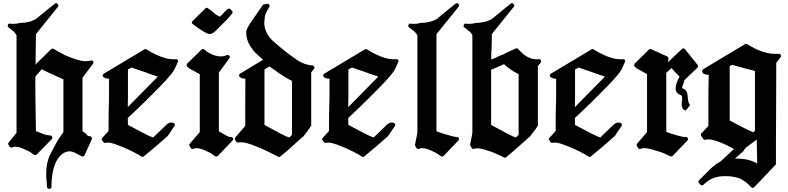

<svg xmlns="http://www.w3.org/2000/svg" viewBox="-20 -930 4956 1208"><path d="M565 -529Q571 -538 565.5 -545Q560 -552 551 -549Q543 -547 536 -546Q529 -545 520 -545Q495 -545 463 -555Q431 -565 388 -583Q385 -586 366.5 -595Q348 -604 330 -615Q327 -618 323 -619Q319 -620 315 -623Q311 -627 301 -620L210 -531Q209 -528 207 -525.5Q205 -523 204 -521V-545Q204 -586 205 -628Q206 -670 206 -715L345 -888Q351 -897 342 -905.5Q333 -914 325 -907L215 -818H216Q175 -786 104 -786Q93 -782 82 -781Q71 -780 63 -780Q59 -780 54 -780Q49 -780 43 -781Q33 -784 29.5 -773Q26 -762 35 -756Q39 -754 41 -752Q43 -750 46 -748Q47 -747 51 -743.5Q55 -740 57 -739Q72 -729 84 -708V-95L35 -34Q28 -25 34 -18L40 -8Q42 -3 47.5 -2Q53 -1 58 -3Q66 -7 77 -7Q93 -7 111 -0.5Q129 6 153 18Q159 20 168.5 26Q178 32 193 43Q204 49 212 41L305 -54Q312 -61 308 -69.5Q304 -78 294 -78Q276 -78 255.5 -85.5Q235 -93 212 -103Q212 -103 210 -103.5Q208 -104 206 -104Q206 -125 205.5 -140.5Q205 -156 205 -178Q204 -236 203 -301.5Q202 -367 202 -447Q208 -454 212 -459.5Q216 -465 222 -471Q242 -493 242 -495Q264 -483 281.5 -475Q299 -467 315 -460Q335 -451 351.5 -443Q368 -435 379 -431V-99Q373 -89 369 -84.5Q365 -80 362 -75Q347 -54 338.5 -38Q330 -22 319 -2Q314 8 307 21.5Q300 35 292 49Q282 73 276.5 100.5Q271 128 271 162Q271 176 271 185Q271 194 272 200Q274 205 274 212Q274 219 275 228Q275 233 275 238Q275 242 276 248Q279 259 291.5 257.5Q304 256 304 246Q304 135 341 73Q347 63 353.5 55.5Q360 48 368 42Q392 22 417 22Q426 22 434 24.5Q442 27 452 31Q454 32 457.5 34.5Q461 37 466 39Q472 41 478.5 45Q485 49 493 53Q499 55 504 53.5Q509 52 512 47L557 -53Q560 -61 556.5 -67Q553 -73 545 -73Q533 -73 528 -80Q518 -94 499 -104V-441Z M1098 -538Q1103 -547 1097 -553.5Q1091 -560 1082 -557H1069Q1046 -557 1019 -564.5Q992 -572 958 -588Q933 -600 902 -619Q895 -624 888 -619L634 -467Q626 -462 626 -457Q626 -439 658 -435H666Q666 -412 666 -377Q666 -342 666 -320Q664 -264 663.5 -211Q663 -158 663 -106L624 -63Q616 -55 623 -47L630 -37Q636 -28 646 -32Q648 -33 660 -33Q684 -33 749 -6Q818 22 870 55Q877 60 885 54Q923 23 961 -9.5Q999 -42 1036 -75Q1045 -89 1055.5 -105Q1066 -121 1077 -136Q1082 -144 1079 -150Q1076 -156 1068 -158Q1055 -160 1048 -158Q1036 -154 1028 -146Q1006 -126 985.5 -105Q965 -84 944 -65Q928 -69 886.5 -90.5Q845 -112 785 -144Q785 -155 784.5 -165.5Q784 -176 784 -188Q848 -247 898 -296.5Q948 -346 989 -388Q1065 -467 1078 -494ZM973 -448 784 -256V-275Q784 -286 784.5 -296.5Q785 -307 785 -319V-493Q791 -497 797.5 -499.5Q804 -502 808 -505Q835 -495 851.5 -490Q868 -485 881 -480Q890 -477 898.5 -474Q907 -471 914 -468Q933 -461 946.5 -457Q960 -453 973 -448Z M1440 -844Q1444 -848 1443.5 -853.5Q1443 -859 1439 -862L1430 -872Q1422 -879 1412 -873Q1400 -862 1388.5 -850Q1377 -838 1365 -826Q1356 -826 1333 -842L1334 -841Q1325 -850 1320.5 -853.5Q1316 -857 1311 -861Q1305 -866 1299 -870.5Q1293 -875 1287 -879Q1279 -885 1271 -876L1192 -798Q1181 -787 1193 -778Q1276 -716 1298 -716Q1318 -716 1339 -738L1414 -813ZM1443 -46Q1450 -52 1446 -60Q1442 -68 1432 -68Q1416 -68 1397 -81Q1384 -88 1374 -94.5Q1364 -101 1357 -104V-473L1423 -563Q1430 -571 1423 -579Q1416 -587 1406 -583Q1388 -575 1368 -575Q1352 -575 1332 -581Q1312 -587 1296 -597Q1291 -599 1283.5 -604Q1276 -609 1266 -618Q1256 -626 1248 -618L1159 -531Q1153 -525 1154.5 -518Q1156 -511 1163 -507Q1163 -507 1166 -503Q1172 -499 1176 -496Q1180 -493 1186 -491Q1198 -485 1212 -477Q1226 -469 1237 -463V-99L1175 -27Q1167 -18 1173 -11L1180 1Q1183 6 1187.5 7Q1192 8 1197 6Q1205 2 1216 2Q1232 2 1250 8.5Q1268 15 1292 27V26Q1298 29 1307.5 35Q1317 41 1332 52Q1342 58 1351 51Z M1955 -497Q1960 -502 1957.5 -509.5Q1955 -517 1945 -518Q1921 -520 1896.5 -528.5Q1872 -537 1849 -552H1850Q1844 -557 1821 -572.5Q1798 -588 1761 -618Q1734 -640 1711.5 -659.5Q1689 -679 1676 -695Q1661 -715 1652 -737.5Q1643 -760 1643 -784Q1643 -786 1643 -788Q1643 -792 1644 -798Q1644 -824 1651 -842Q1658 -860 1673 -883Q1679 -892 1674 -900Q1669 -908 1659 -906L1635 -901Q1615 -873 1599.5 -849.5Q1584 -826 1573 -811Q1564 -798 1558.5 -790Q1553 -782 1552 -780Q1529 -744 1529 -728Q1529 -669 1567 -623H1566Q1575 -609 1591.5 -593.5Q1608 -578 1635 -554L1491 -467Q1484 -462 1484 -457Q1484 -439 1517 -435H1524Q1523 -357 1523 -285Q1523 -213 1523 -138L1461 -66Q1458 -63 1457.5 -57.5Q1457 -52 1460 -49L1466 -39Q1474 -31 1483 -34Q1484 -35 1496 -35Q1529 -35 1591 -9Q1624 3 1659.5 20.5Q1695 38 1728 55Q1731 58 1736.5 57.5Q1742 57 1744 54Q1781 25 1818 -9Q1837 -26 1853.5 -41.5Q1870 -57 1889 -72Q1895 -80 1902 -89Q1909 -98 1915 -106Q1921 -114 1926.5 -123Q1932 -132 1938 -140V-474ZM1817 -81 1800 -65Q1784 -69 1746 -89Q1708 -109 1644 -144V-493Q1653 -499 1660 -502.5Q1667 -506 1676 -512Q1691 -501 1700.5 -494Q1710 -487 1721 -480Q1723 -478 1725.5 -476.5Q1728 -475 1730 -473Q1783 -437 1817 -421Z M2485 -538Q2490 -547 2484 -553.5Q2478 -560 2469 -557H2456Q2433 -557 2406 -564.5Q2379 -572 2345 -588Q2320 -600 2289 -619Q2282 -624 2275 -619L2021 -467Q2013 -462 2013 -457Q2013 -439 2045 -435H2053Q2053 -412 2053 -377Q2053 -342 2053 -320Q2051 -264 2050.5 -211Q2050 -158 2050 -106L2011 -63Q2003 -55 2010 -47L2017 -37Q2023 -28 2033 -32Q2035 -33 2047 -33Q2071 -33 2136 -6Q2205 22 2257 55Q2264 60 2272 54Q2310 23 2348 -9.5Q2386 -42 2423 -75Q2432 -89 2442.5 -105Q2453 -121 2464 -136Q2469 -144 2466 -150Q2463 -156 2455 -158Q2442 -160 2435 -158Q2423 -154 2415 -146Q2393 -126 2372.5 -105Q2352 -84 2331 -65Q2315 -69 2273.5 -90.5Q2232 -112 2172 -144Q2172 -155 2171.5 -165.5Q2171 -176 2171 -188Q2235 -247 2285 -296.5Q2335 -346 2376 -388Q2452 -467 2465 -494ZM2360 -448 2171 -256V-275Q2171 -286 2171.5 -296.5Q2172 -307 2172 -319V-493Q2178 -497 2184.5 -499.5Q2191 -502 2195 -505Q2222 -495 2238.5 -490Q2255 -485 2268 -480Q2277 -477 2285.5 -474Q2294 -471 2301 -468Q2320 -461 2333.5 -457Q2347 -453 2360 -448Z M2865 -887Q2872 -896 2864 -905Q2856 -914 2846 -907L2737 -818H2738Q2697 -786 2624 -786Q2614 -782 2602.5 -781Q2591 -780 2584 -780Q2580 -780 2576 -780Q2571 -780 2565 -781Q2554 -784 2550 -773Q2546 -762 2556 -756Q2564 -750 2567 -748Q2568 -747 2572.5 -743.5Q2577 -740 2578 -739Q2593 -729 2606 -708V-93L2591 -20Q2591 -15 2593 -11L2600 1Q2603 6 2608 7Q2613 8 2618 6Q2625 2 2637 2Q2652 2 2671 8.5Q2690 15 2713 27V26Q2719 29 2728 35Q2737 41 2753 52Q2763 58 2771 51L2864 -46Q2870 -53 2867 -60.5Q2864 -68 2855 -68Q2844 -68 2828 -72.5Q2812 -77 2790 -83Q2775 -87 2760 -92Q2745 -97 2726 -104V-715Z M3381 -535Q3387 -545 3381.5 -552.5Q3376 -560 3366 -557H3355Q3314 -557 3274 -588Q3262 -598 3241 -621Q3239 -624 3233.5 -625.5Q3228 -627 3225 -625Q3208 -617 3194 -610.5Q3180 -604 3168 -599Q3162 -597 3158.5 -594.5Q3155 -592 3150 -589Q3144 -587 3137 -584Q3130 -581 3124 -579Q3113 -573 3097.5 -566.5Q3082 -560 3071 -555Q3071 -569 3071 -579Q3071 -588 3071 -595Q3071 -603 3072 -609Q3073 -615 3073 -625Q3074 -641 3074 -665Q3074 -688 3074 -715L3213 -888Q3220 -897 3210.5 -905.5Q3201 -914 3193 -907L3084 -818H3085Q3043 -786 2972 -786Q2961 -782 2949.5 -781Q2938 -780 2930 -780Q2927 -780 2922 -780Q2918 -780 2912 -781Q2901 -784 2897.5 -773Q2894 -762 2903 -756Q2911 -750 2915 -748L2924 -739Q2932 -734 2939.5 -727Q2947 -720 2952 -708V-93L2938 -20Q2938 -15 2941 -11L2948 1Q2953 9 2963 6Q2973 3 2983 3Q2999 3 3024 10Q3049 17 3081 28H3079Q3103 39 3121.5 46.5Q3140 54 3150 60Q3160 65 3165 59Q3182 45 3200.5 29Q3219 13 3235 -1Q3255 -18 3276 -37.5Q3297 -57 3317 -74Q3322 -80 3325.5 -85.5Q3329 -91 3334 -97Q3342 -107 3350 -118Q3358 -129 3364 -140V-514ZM3243 -81 3226 -65Q3210 -69 3172.5 -89Q3135 -109 3070 -144V-491Q3093 -500 3111 -508.5Q3129 -517 3150 -526Q3151 -525 3151 -526Q3162 -517 3170.5 -509.5Q3179 -502 3181 -501Q3214 -477 3243 -463Z M3911 -538Q3916 -547 3910 -553.5Q3904 -560 3895 -557H3882Q3859 -557 3832 -564.5Q3805 -572 3771 -588Q3746 -600 3715 -619Q3708 -624 3701 -619L3447 -467Q3439 -462 3439 -457Q3439 -439 3471 -435H3479Q3479 -412 3479 -377Q3479 -342 3479 -320Q3477 -264 3476.5 -211Q3476 -158 3476 -106L3437 -63Q3429 -55 3436 -47L3443 -37Q3449 -28 3459 -32Q3461 -33 3473 -33Q3497 -33 3562 -6Q3631 22 3683 55Q3690 60 3698 54Q3736 23 3774 -9.5Q3812 -42 3849 -75Q3858 -89 3868.5 -105Q3879 -121 3890 -136Q3895 -144 3892 -150Q3889 -156 3881 -158Q3868 -160 3861 -158Q3849 -154 3841 -146Q3819 -126 3798.5 -105Q3778 -84 3757 -65Q3741 -69 3699.5 -90.5Q3658 -112 3598 -144Q3598 -155 3597.5 -165.5Q3597 -176 3597 -188Q3661 -247 3711 -296.5Q3761 -346 3802 -388Q3878 -467 3891 -494ZM3786 -448 3597 -256V-275Q3597 -286 3597.5 -296.5Q3598 -307 3598 -319V-493Q3604 -497 3610.5 -499.5Q3617 -502 3621 -505Q3648 -495 3664.5 -490Q3681 -485 3694 -480Q3703 -477 3711.5 -474Q3720 -471 3727 -468Q3746 -461 3759.5 -457Q3773 -453 3786 -448Z M4368 -523 4290 -620Q4286 -625 4280.5 -625.5Q4275 -626 4270 -621L4191 -547L4183 -538L4186 -561Q4187 -565 4184 -569Q4181 -573 4178 -575L4078 -620Q4070 -625 4063 -618L3974 -531Q3969 -525 3970 -518Q3971 -511 3978 -507Q3978 -507 3982 -503Q3988 -499 3992 -496Q3996 -493 4002 -491Q4012 -485 4027 -477Q4042 -469 4051 -463V-99L3989 -27Q3982 -18 3988 -11L3994 1Q3997 6 4002.5 7Q4008 8 4012 6Q4019 2 4034 2Q4052 2 4079.5 9.5Q4107 17 4138 27Q4147 31 4161 36.5Q4175 42 4196 53Q4199 55 4204.5 54Q4210 53 4212 51L4305 -46Q4311 -53 4307.5 -60.5Q4304 -68 4295 -68Q4275 -68 4240.5 -78Q4206 -88 4172 -100V-471Q4181 -480 4188.5 -487Q4196 -494 4205 -502Q4218 -486 4230 -474Q4242 -462 4256 -447Q4250 -438 4248.5 -435Q4247 -432 4245 -428Q4231 -396 4231 -374Q4231 -344 4261 -333Q4272 -330 4272 -314Q4272 -311 4271.5 -306.5Q4271 -302 4271 -299Q4270 -293 4269.5 -285.5Q4269 -278 4269 -272Q4269 -253 4280.5 -241Q4292 -229 4301 -242L4317 -262Q4324 -271 4315 -280Q4310 -285 4307 -319Q4306 -362 4279 -372Q4272 -373 4272 -379Q4272 -386 4276.5 -395.5Q4281 -405 4284 -417L4286 -426L4287 -427L4367 -503Q4376 -513 4368 -523Z M4891 -569Q4897 -577 4892 -585Q4887 -593 4877 -591H4856Q4803 -591 4737 -621Q4724 -627 4710.5 -635Q4697 -643 4681 -652Q4674 -656 4667 -652L4405 -495Q4398 -491 4398 -485Q4398 -472 4406 -467Q4414 -462 4427 -460L4425 -461Q4428 -460 4431 -460Q4435 -460 4439 -458Q4437 -374 4437 -296Q4437 -219 4437 -138L4394 -92Q4390 -88 4389.5 -83.5Q4389 -79 4391 -77L4404 -57Q4411 -47 4419 -51Q4429 -53 4439 -53Q4457 -53 4486 -43.5Q4515 -34 4549 -18Q4560 -12 4571 -7Q4582 -2 4598 7Q4575 28 4555 47.5Q4535 67 4512 87Q4495 95 4479 107.5Q4463 120 4447 135L4378 204Q4371 213 4378 222L4387 232Q4397 240 4405 233Q4439 200 4472 189Q4505 178 4542 178Q4570 178 4593 182Q4616 186 4632 192Q4667 206 4706 247Q4715 258 4726 247L4862 104Q4862 33 4862 -52Q4862 -138 4863 -222Q4863 -305 4863.5 -385Q4864 -465 4864 -535ZM4730 -108 4720 -98Q4703 -104 4665.5 -122.5Q4628 -141 4571 -172V-514Q4582 -521 4586 -522L4677 -497Q4700 -491 4711.5 -488.5Q4723 -486 4730 -483ZM4744 99Q4716 83 4685.5 75.5Q4655 68 4610 68H4604L4656 22Q4658 19 4662.5 13Q4667 7 4669 2Q4672 -1 4689.5 -13.5Q4707 -26 4741 -52Z"/></svg>

Font: MM Taunggyi
Style: Regular
Weight: 400
Designer: Khon Soe Zaw Thu
Version: Version 1.00 July 18, 2016, initial release